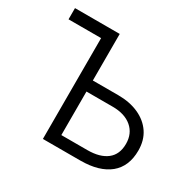

<svg xmlns="http://www.w3.org/2000/svg" viewBox="-152 -870 1060 1039"><g transform="rotate(30 378.5 -350.0)"><path d="M236 -630H32.5V-700H312ZM236 0V-700H312V-409H471Q543 -409 598 -384.2Q653 -359.5 684 -313.8Q715 -268 715 -203.5Q715 -154 699 -116Q683 -78 651.5 -52.2Q620 -26.5 574.5 -13.2Q529 0 469.5 0ZM312 -68H474.5Q553 -68 596 -101.8Q639 -135.5 639 -201.5Q639 -265.5 595.2 -302.8Q551.5 -340 475.5 -340H312Z"/></g></svg>

Font: Geologica Cursive ExtraLight
Style: Regular
Weight: 250
Designer: Sindre Bremnes, Frode Helland
Foundry: Monokrom Skriftforlag AS
Version: Version 1.010;gftools[0.9.28]